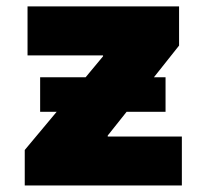

<svg xmlns="http://www.w3.org/2000/svg" viewBox="-20 -565 632 585"><path d="M55.4 0V-108L152.7 -224.4H102.3V-329.5H240.8L294 -393.5V-396.3H63.9V-545.5H525.6V-426.1L448.9 -329.5H484.4V-224.4H365.8L308.2 -152V-149.1H534.1V0Z"/></svg>

Font: Inter P Black
Style: Regular
Weight: 900
Designer: Rasmus Andersson
Foundry: rsms
Version: Version 3.018;git-588b23468